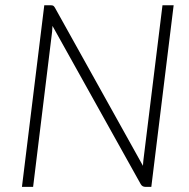

<svg xmlns="http://www.w3.org/2000/svg" viewBox="-20 -728 735 748"><path d="M177 -707.5Q184 -707.5 187.2 -705.8Q190.5 -704 194 -698L537 -82Q537.5 -89 537.8 -95.2Q538 -101.5 539 -107L613 -707.5H656.5L569.5 0H546.5Q534 0 528 -11L184.5 -627L183 -604.5L109 0H65.5L152.5 -707.5H177Z"/></svg>

Font: Lato Light
Style: Italic
Weight: 300
Italic angle: -7°
Designer: Lukasz Dziedzic
Foundry: Lukasz Dziedzic
Version: Version 1.104; Western+Polish opensource